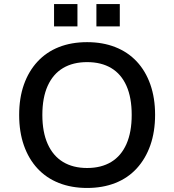

<svg xmlns="http://www.w3.org/2000/svg" viewBox="-20 -923 864 952"><path d="M412 9Q335 9 272.5 -15.5Q210 -40 166 -87.5Q122 -135 98.5 -202Q75 -269 75 -353Q75 -437 98.5 -503.5Q122 -570 166 -617.5Q210 -665 272 -689.5Q334 -714 412 -714Q489 -714 551.5 -689.5Q614 -665 658 -618Q702 -571 725.5 -504Q749 -437 749 -354Q749 -270 725.5 -203Q702 -136 658 -88Q614 -40 551.5 -15.5Q489 9 412 9ZM412 -90Q482 -90 531.5 -120Q581 -150 607 -209Q633 -268 633 -353Q633 -439 607 -497.5Q581 -556 531.5 -585.5Q482 -615 412 -615Q342 -615 292.5 -585.5Q243 -556 216.5 -497.5Q190 -439 190 -353Q190 -268 216.5 -209Q243 -150 292.5 -120Q342 -90 412 -90ZM458 -792V-903H574V-792ZM248 -792V-903H364V-792Z"/></svg>

Font: Nunito Sans 7pt SemiBold
Style: Regular
Weight: 600
Designer: Vernon Adams
Foundry: Vernon Adams
Version: Version 3.101;gftools[0.9.27]